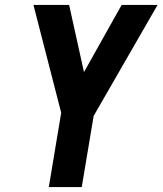

<svg xmlns="http://www.w3.org/2000/svg" viewBox="-20 -755 656 775"><path d="M177 0 227 -300 115 -735H259L319 -464L471 -735H616L358 -287L310 0Z"/></svg>

Font: Iosevka SS04 XBd Ex
Style: Italic
Weight: 800
Width: 7
Italic angle: -9°
Monospace: yes
Designer: Belleve Invis
Foundry: Belleve Invis
Version: Version 19.0.0; ttfautohint (v1.8.4)